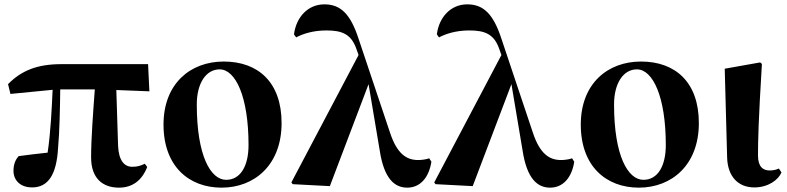

<svg xmlns="http://www.w3.org/2000/svg" viewBox="-20 -846 3621 883"><path d="M527 17C587 17 632 -14 657 -78L646 -93C627 -84 613 -79 588 -79C552 -79 526 -107 523 -176L515 -432L667 -426L661 -551H263C152 -551 79 -522 17 -459L28 -414L222 -433C218 -346 213 -237 199 -144C152 -139 110 -134 66 -128C49 -110 42 -86 42 -61C42 -12 79 16 127 16C203 16 240 -45 247 -164C254 -242 256 -349 257 -435H416C408 -325 399 -208 399 -122C399 -24 454 17 527 17Z M999 17C1150 17 1275 -87 1275 -280C1275 -468 1167 -563 1009 -563C855 -563 732 -461 732 -273C732 -80 850 17 999 17ZM1020 -19C949 -19 885 -129 885 -366C885 -462 927 -527 990 -527C1063 -527 1123 -402 1123 -179C1123 -84 1087 -19 1020 -19Z M1853 17C1911 17 1952 -27 1964 -102L1954 -118C1941 -113 1919 -110 1903 -110C1849 -110 1806 -139 1774 -235L1629 -668C1592 -781 1547 -826 1472 -826C1395 -826 1342 -766 1332 -688L1342 -674C1372 -690 1419 -706 1481 -706C1552 -706 1595 -690 1619 -621L1629 -593L1320 -7L1326 1L1497 10L1675 -459L1726 -156C1746 -22 1796 17 1853 17Z M2510 17C2568 17 2609 -27 2621 -102L2611 -118C2598 -113 2576 -110 2560 -110C2506 -110 2463 -139 2431 -235L2286 -668C2249 -781 2204 -826 2129 -826C2052 -826 1999 -766 1989 -688L1999 -674C2029 -690 2076 -706 2138 -706C2209 -706 2252 -690 2276 -621L2286 -593L1977 -7L1983 1L2154 10L2332 -459L2383 -156C2403 -22 2453 17 2510 17Z M2918 17C3069 17 3194 -87 3194 -280C3194 -468 3086 -563 2928 -563C2774 -563 2651 -461 2651 -273C2651 -80 2769 17 2918 17ZM2939 -19C2868 -19 2804 -129 2804 -366C2804 -462 2846 -527 2909 -527C2982 -527 3042 -402 3042 -179C3042 -84 3006 -19 2939 -19Z M3449 16C3513 16 3560 -19 3574 -53L3562 -71C3551 -66 3538 -62 3520 -62C3490 -62 3466 -78 3466 -131C3466 -198 3468 -290 3484 -552L3476 -559L3313 -530L3324 -123C3326 -33 3376 16 3449 16Z"/></svg>

Font: GenKiMin2 TW H
Style: Regular
Weight: 900
Version: Version 2.100;PS 2.1;hotconv 16.6.51;makeotf.lib2.5.65220 DE